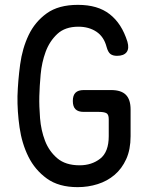

<svg xmlns="http://www.w3.org/2000/svg" viewBox="-20 -761 640 791"><path d="M428 -270Q428 -290 418 -295Q408 -300 388 -300H325Q302 -300 291 -311Q280 -322 280 -345Q280 -368 291 -379Q302 -390 325 -390H438Q479 -390 498.5 -370.5Q518 -351 518 -310V-200Q518 -145 500 -105.5Q482 -66 452 -40.5Q422 -15 382.5 -2.5Q343 10 300 10Q222 10 173 -25.5Q124 -61 97 -115.5Q70 -170 60.5 -236.5Q51 -303 52 -365Q54 -429 63 -495.5Q72 -562 98 -616.5Q124 -671 172.5 -706Q221 -741 301 -741Q342 -741 374.5 -731.5Q407 -722 432 -702.5Q457 -683 475 -655Q493 -627 505 -589Q513 -561 501.5 -546Q490 -531 462 -531Q445 -531 435 -538.5Q425 -546 419 -568Q408 -610 377 -630.5Q346 -651 303 -651Q248 -651 216 -621Q184 -591 168 -547.5Q152 -504 147.5 -454.5Q143 -405 142 -365Q141 -324 145 -274Q149 -224 165.5 -181Q182 -138 216 -109Q250 -80 308 -80Q358 -80 393 -107.5Q428 -135 428 -200Z"/></svg>

Font: Maple Mono NL
Style: Regular
Weight: 400
Monospace: yes
Designer: subframe7536
Version: Version 7.000